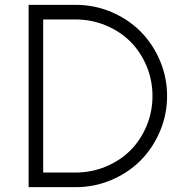

<svg xmlns="http://www.w3.org/2000/svg" viewBox="-20 -770 776 790"><path d="M97.7 0V-750H292.5Q369.1 -750 438.5 -720.5Q507.8 -690.9 558.1 -640.6Q608.4 -590.3 637.9 -521Q667.5 -451.7 667.5 -375Q667.5 -298.3 637.9 -229Q608.4 -159.7 558.1 -109.4Q507.8 -59.1 438.5 -29.5Q369.1 0 292.5 0ZM157.7 -60.1H291Q356 -60.1 414.6 -84.2Q473.1 -108.4 515.4 -150.1Q557.6 -191.9 582.5 -250.5Q607.4 -309.1 607.4 -375Q607.4 -440.9 582.5 -499.5Q557.6 -558.1 515.4 -599.9Q473.1 -641.6 414.6 -665.8Q356 -689.9 291 -689.9H157.7Z"/></svg>

Font: Now Alt Light
Style: Regular
Weight: 300
Designer: Alfredo Marco Pradil
Foundry: Alfredo Marco Pradil
Version: Version 1.002;PS 001.002;hotconv 1.0.88;makeotf.lib2.5.64775